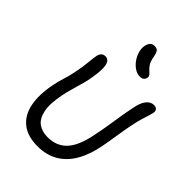

<svg xmlns="http://www.w3.org/2000/svg" viewBox="-281 -1110 1247 1247"><g transform="rotate(45 342.0 -486.5)"><path d="M304 13Q212 13 158 -30.5Q104 -74 88.5 -152.5Q73 -231 94 -337Q102 -378 115 -419.5Q128 -461 133 -488Q143 -534 147 -563Q151 -592 152.5 -610.5Q154 -629 156 -643Q158 -657 161 -675Q166 -694 176.5 -703.5Q187 -713 204 -713Q225 -713 236.5 -695Q248 -677 247.5 -635.5Q247 -594 233 -523Q227 -496 217.5 -464Q208 -432 199 -399Q190 -366 184 -337Q164 -238 176.5 -181Q189 -124 223.5 -99.5Q258 -75 308 -75Q391 -75 440.5 -128Q490 -181 513 -297Q526 -359 533.5 -407Q541 -455 548.5 -502Q556 -549 568 -607Q577 -656 598.5 -684Q620 -712 651 -712Q668 -712 677.5 -702Q687 -692 683 -671Q679 -653 673 -635Q667 -617 658.5 -589.5Q650 -562 640 -513Q629 -458 620.5 -401.5Q612 -345 601 -287Q583 -191 544 -124Q505 -57 445 -22Q385 13 304 13ZM454 -777Q430 -777 407 -791.5Q384 -806 366 -830.5Q348 -855 339.5 -883Q331 -911 335 -937Q339 -960 350 -973Q361 -986 382 -986Q404 -986 413 -974Q422 -962 429 -926Q434 -896 445.5 -878Q457 -860 469.5 -849.5Q482 -839 489.5 -829.5Q497 -820 495 -807Q491 -791 481 -784Q471 -777 454 -777Z"/></g></svg>

Font: Shantell Sans
Style: Italic
Weight: 400
Italic angle: -11°
Designer: Stephen Nixon, Anya Danilova, Shantell Martin
Foundry: Arrow Type
Version: Version 1.011;[c5ecc13dd]